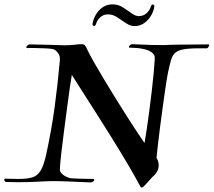

<svg xmlns="http://www.w3.org/2000/svg" viewBox="-60 -838 981 882"><path d="M586 21Q560 -28 525 -87Q490 -146 452 -207Q414 -268 378 -324.5Q342 -381 313.5 -425.5Q285 -470 270 -494Q267 -478 261 -437Q255 -396 248 -341.5Q241 -287 233.5 -231.5Q226 -176 221 -130Q216 -84 215 -61Q215 -48 225 -39Q235 -30 247 -25Q259 -20 265 -19Q282 -18 309 -17Q336 -16 367 -16Q373 -16 373 -12Q373 -8 368 -4Q363 0 358 0Q349 0 319.5 -1.5Q290 -3 252.5 -4.5Q215 -6 181 -6Q171 -6 162.5 -5.5Q154 -5 146 -5Q129 -4 95 -2.5Q61 -1 22 -1Q9 -1 -3.5 -1.5Q-16 -2 -29 -2H-31Q-38 -2 -40 -10.5Q-42 -19 -34 -17Q-17 -17 -3 -16.5Q11 -16 24 -16Q64 -16 88 -23Q112 -30 127 -55Q142 -80 153 -132Q177 -243 191 -346Q205 -449 215 -561Q217 -581 205.5 -596Q194 -611 180 -613Q170 -615 145.5 -616Q121 -617 98 -617.5Q75 -618 67 -617Q61 -617 61 -621Q61 -625 66 -629.5Q71 -634 76 -634Q109 -634 152 -632.5Q195 -631 237 -630Q264 -630 282 -632.5Q300 -635 316 -635Q325 -635 330 -629.5Q335 -624 343 -606Q352 -587 371.5 -552.5Q391 -518 417 -475Q443 -432 471 -386.5Q499 -341 525.5 -299.5Q552 -258 573 -226.5Q594 -195 604 -181Q608 -204 614 -243.5Q620 -283 626 -329.5Q632 -376 637.5 -422.5Q643 -469 646.5 -507.5Q650 -546 651 -568Q652 -586 639 -596Q626 -606 607 -611Q588 -616 569 -617.5Q550 -619 538 -619H537Q532 -619 532 -622Q532 -626 537 -630.5Q542 -635 547 -635Q560 -635 597 -633Q634 -631 677 -631Q688 -631 698 -631Q708 -631 718 -632Q734 -633 763.5 -633Q793 -633 828.5 -633.5Q864 -634 897 -634Q901 -634 901 -631Q901 -627 896.5 -621Q892 -615 887 -616Q830 -617 797.5 -613.5Q765 -610 749 -598.5Q733 -587 726 -563.5Q719 -540 711 -501Q706 -475 700 -434Q694 -393 687.5 -345.5Q681 -298 675 -252Q669 -206 665 -169Q661 -132 659 -113Q669 -97 669 -79Q669 -65 663.5 -53.5Q658 -42 650 -34Q641 -27 627 -10.5Q613 6 601.5 17Q590 28 586 21ZM557 -718Q539 -718 519 -731.5Q499 -745 478.5 -758.5Q458 -772 436 -772Q415 -772 400.5 -758.5Q386 -745 382 -730Q378 -717 371 -719Q364 -721 365 -728Q368 -749 380 -770Q392 -791 411.5 -804.5Q431 -818 457 -818Q483 -818 504 -804.5Q525 -791 543.5 -777.5Q562 -764 578 -764Q599 -764 613.5 -777.5Q628 -791 632 -806Q637 -820 643.5 -817Q650 -814 649 -808Q646 -787 634 -766.5Q622 -746 602.5 -732Q583 -718 557 -718Z"/></svg>

Font: Tapestry
Style: Regular
Weight: 400
Designer: Robert E. Leuschke
Foundry: Robert E. Leuschke
Version: Version 1.010; ttfautohint (v1.8.4.7-5d5b)